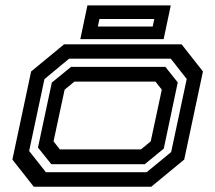

<svg xmlns="http://www.w3.org/2000/svg" viewBox="-20 -708 816 728"><path d="M108 0 27 -103 98 -437 223 -540H668.5L749.5 -437L678.5 -103L553.5 0ZM154 -55H536L629 -131.5L688 -408.5L627.5 -485.5H242L148.5 -408L90.5 -135.5ZM174.5 -85.5 124 -148.5 176.5 -395 249.5 -454.5H607L654 -395.5L601 -144.5L529 -85.5ZM207 -141.5H514.5L551.5 -172L593.5 -368L569.5 -398.5H262L225 -368L183 -172ZM284.5 -559.5 311.5 -687.5H627.5L600.5 -559.5ZM351 -607.5H559L565 -636H357Z"/></svg>

Font: Tourney Expanded SemiBold
Style: Italic
Weight: 600
Width: 7
Italic angle: -12°
Designer: Tyler Finck
Foundry: Etcetera Type Co
Version: Version 1.010; ttfautohint (v1.8.3)